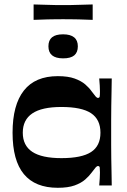

<svg xmlns="http://www.w3.org/2000/svg" viewBox="-20 -855 587 885"><path d="M246.3 10.6Q142.2 10.6 90.1 -52.3Q37.9 -115.3 37.9 -243.3Q37.9 -371.4 90.1 -437.7Q142.2 -504 246.3 -504Q293.6 -504 324 -493Q354.3 -482 373 -465.9Q391.6 -449.7 402.3 -434.1Q414.6 -417.4 420.6 -410.6Q426.6 -403.7 431.6 -403.7Q438.7 -403.7 439.7 -410.9Q440.7 -418 440.7 -434Q440.7 -444.4 439.8 -460.5Q439 -476.7 437.3 -493.4H495.1Q494.8 -464.2 494.1 -431.7Q493.4 -399.2 492.9 -366Q492.4 -332.8 492.4 -301.8Q492.4 -270.7 492.4 -243.3Q492.4 -216.7 492.4 -186.3Q492.4 -155.9 492.9 -124Q493.4 -92.1 494.1 -60.7Q494.8 -29.2 495.1 0H437.3Q439 -16.7 439.8 -33Q440.7 -49.4 440.7 -60.4Q440.7 -75.7 439.7 -82.7Q438.7 -89.7 431.6 -89.7Q426.6 -89.7 420.6 -82.8Q414.6 -76 402.3 -59.3Q391.6 -44.3 373 -27.8Q354.3 -11.3 324 -0.3Q293.6 10.6 246.3 10.6ZM263 -126.1Q356.4 -126.1 399.7 -154.2Q443 -182.2 443 -243.3Q443 -304.5 399.7 -333.2Q356.4 -361.9 263 -361.9Q172.7 -361.9 128.9 -332.2Q85 -302.5 85 -243.3Q85 -184.2 128.9 -155.1Q172.7 -126.1 263 -126.1ZM271 -586Q203.2 -586 203.2 -641.6Q203.2 -669.4 219.8 -683.1Q236.3 -696.8 271 -696.8Q304.4 -696.8 321.6 -682.9Q338.8 -669.1 338.8 -641.4Q338.8 -613.7 322.3 -599.8Q305.8 -586 271 -586ZM134.9 -763.4V-834.5Q177 -833.5 199.5 -832.7Q222 -831.9 237.3 -831.7Q252.7 -831.5 270.7 -831.5Q289.7 -831.5 304.7 -831.7Q319.7 -831.9 342.7 -832.7Q365.8 -833.5 407.2 -834.5V-763.4Q365.8 -765.1 342.7 -765.6Q319.7 -766.1 304.5 -766.2Q289.4 -766.4 270.4 -766.4Q252.3 -766.4 237.2 -766.2Q222 -766.1 199.5 -765.6Q177 -765.1 134.9 -763.4Z"/></svg>

Font: Ojuju ExtraLight
Style: Regular
Weight: 200
Designer: Chisaokwu Joboson, Mirko Velimirovic
Foundry: Udi Foundry
Version: Version 1.000